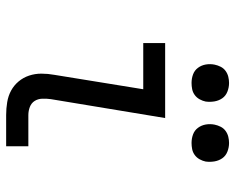

<svg xmlns="http://www.w3.org/2000/svg" viewBox="-92 -692 783 640"><g transform="rotate(90 300.0 -371.5)"><path d="M363 0Q341 0 320 -3.5Q299 -7 281.5 -16.5Q264 -26 251 -41.5Q238 -57 231.5 -76.5Q225 -96 225 -117.5Q225 -139 229 -161L277 -457H123V-530H373L310 -149Q308 -135 308.5 -120.5Q309 -106 316 -95Q323 -84 336 -79Q349 -74 363 -74H467V0ZM456 -618Q441 -618 427.5 -623Q414 -628 405.5 -639.5Q397 -651 394.5 -665.5Q392 -680 395 -695Q397 -705 402 -715Q407 -725 416 -731.5Q425 -738 435.5 -740.5Q446 -743 456 -743Q471 -743 485 -737.5Q499 -732 507 -720.5Q515 -709 517.5 -694.5Q520 -680 518 -665Q516 -655 510.5 -645Q505 -635 496 -628.5Q487 -622 476.5 -620Q466 -618 456 -618ZM256 -618Q241 -618 227.5 -623Q214 -628 205.5 -639.5Q197 -651 194.5 -665.5Q192 -680 195 -695Q197 -705 202 -715Q207 -725 216 -731.5Q225 -738 235.5 -740.5Q246 -743 256 -743Q271 -743 285 -737.5Q299 -732 307 -720.5Q315 -709 317.5 -694.5Q320 -680 318 -665Q316 -655 310.5 -645Q305 -635 296 -628.5Q287 -622 276.5 -620Q266 -618 256 -618Z"/></g></svg>

Font: Iosevka Slab Extended
Style: Italic
Weight: 400
Width: 7
Italic angle: -9°
Monospace: yes
Designer: Belleve Invis
Foundry: Belleve Invis
Version: Version 11.1.0; ttfautohint (v1.8.3)